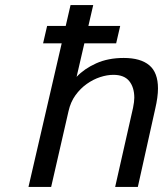

<svg xmlns="http://www.w3.org/2000/svg" viewBox="-20 -742 650 762"><path d="M260 -722H350L284 -437Q314 -469 361.5 -490.5Q409 -512 471 -512Q538 -512 572.5 -483Q607 -454 607 -391Q607 -357 596 -310L527 0H437L508 -314Q513 -339 513 -354Q513 -395 493 -420Q473 -445 430 -445Q405 -445 377.5 -436Q350 -427 324.5 -409Q299 -391 279.5 -364Q260 -337 252 -301L183 0H93ZM151 -570 167 -639H457L441 -570Z"/></svg>

Font: Perun
Style: Italic
Weight: 400
Italic angle: -12°
Foundry: Copyright (c) Stefan Peev, Context Ltd, 2016
Version: Version 1.027